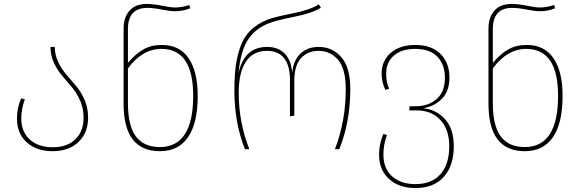

<svg xmlns="http://www.w3.org/2000/svg" viewBox="-20 -757 2982 974"><path d="M258 -519Q258 -478 275.5 -442Q293 -406 317.5 -377.5Q342 -349 367 -319.5Q392 -290 409.5 -249Q427 -208 427 -161Q427 -83 378 -36.5Q329 10 247 10Q165 10 115.5 -35Q66 -80 66 -156Q66 -208 87 -258L106 -253Q88 -204 88 -156Q88 -88 131.5 -49Q175 -10 247 -10Q321 -10 362.5 -50.5Q404 -91 404 -161Q404 -207 386.5 -246.5Q369 -286 344.5 -315Q320 -344 295.5 -372.5Q271 -401 253.5 -438.5Q236 -476 236 -519Z M801 -529Q891 -529 937 -461.5Q983 -394 983 -271Q983 -132 934 -61Q885 10 791 10Q607 10 607 -231V-612Q607 -669 637 -703Q667 -737 725 -737Q757 -737 802 -728Q847 -719 867 -719Q905 -719 940 -732L945 -715Q909 -700 867 -700Q844 -700 800.5 -708.5Q757 -717 727 -717Q629 -717 629 -609V-438Q666 -482 706 -505.5Q746 -529 801 -529ZM791 -11Q960 -11 960 -271Q960 -509 799 -509Q702 -509 629 -410V-234Q629 -120 669 -65.5Q709 -11 791 -11Z M1223 0Q1169 -133 1169 -298Q1169 -370 1176 -422.5Q1183 -475 1200.5 -523Q1218 -571 1252.5 -604.5Q1287 -638 1339 -658Q1373 -671 1464 -689Q1555 -707 1597 -735L1608 -718Q1564 -690 1473 -672Q1382 -654 1344 -639Q1274 -612 1237 -554Q1200 -496 1190 -386Q1219 -519 1335 -519Q1392 -519 1425 -484.5Q1458 -450 1462 -387Q1468 -450 1503.5 -484.5Q1539 -519 1597 -519Q1666 -519 1711.5 -467Q1757 -415 1757 -305Q1757 -138 1701 0H1679Q1734 -143 1734 -305Q1734 -408 1695 -453.5Q1656 -499 1596 -499Q1541 -499 1507 -462Q1473 -425 1473 -347V-170L1451 -167V-349Q1451 -499 1334 -499Q1264 -499 1227.5 -444.5Q1191 -390 1191 -285Q1191 -136 1245 0Z M2126 -208Q2192 -202 2237 -153Q2282 -104 2282 -15Q2282 84 2231 140.5Q2180 197 2088 197Q2004 197 1953.5 151Q1903 105 1903 27Q1903 -27 1925 -78L1943 -72Q1925 -23 1925 27Q1925 98 1969 137.5Q2013 177 2088 177Q2170 177 2214.5 126.5Q2259 76 2259 -15Q2259 -100 2214 -148.5Q2169 -197 2093 -197H2056L2058 -218H2088Q2153 -218 2195 -254.5Q2237 -291 2237 -363Q2237 -429 2199 -469Q2161 -509 2087 -509Q2017 -509 1978 -475Q1939 -441 1939 -383Q1939 -340 1954 -307L1935 -301Q1916 -339 1916 -384Q1916 -449 1962.5 -489Q2009 -529 2087 -529Q2169 -529 2214.5 -483.5Q2260 -438 2260 -364Q2260 -293 2220.5 -254.5Q2181 -216 2126 -208Z M2652 -529Q2742 -529 2788 -461.5Q2834 -394 2834 -271Q2834 -132 2785 -61Q2736 10 2642 10Q2458 10 2458 -231V-612Q2458 -669 2488 -703Q2518 -737 2576 -737Q2608 -737 2653 -728Q2698 -719 2718 -719Q2756 -719 2791 -732L2796 -715Q2760 -700 2718 -700Q2695 -700 2651.5 -708.5Q2608 -717 2578 -717Q2480 -717 2480 -609V-438Q2517 -482 2557 -505.5Q2597 -529 2652 -529ZM2642 -11Q2811 -11 2811 -271Q2811 -509 2650 -509Q2553 -509 2480 -410V-234Q2480 -120 2520 -65.5Q2560 -11 2642 -11Z"/></svg>

Font: FiraGO Thin
Style: Regular
Weight: 100
Designer: bBox Type
Foundry: bBox Type GmbH
Version: Version 1.001;PS 001.001;hotconv 1.0.88;makeotf.lib2.5.64775